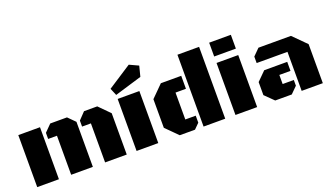

<svg xmlns="http://www.w3.org/2000/svg" viewBox="-71 -1292 3094 1799"><g transform="rotate(-20 1476.0 -392.5)"><path d="M58.1 0V-518.6H274.4V0ZM396.5 -389.2H308.6V-450.2L376.5 -518.6H543.5L612.8 -449.2V0H396.5ZM734.9 -389.2H647V-449.2L713.4 -518.6H845.2L950.7 -412.1V0H734.9Z M1048.8 -518.6H1265.1V0H1048.8ZM1255.9 -784.7 1345.7 -743.2 1319.3 -640.1 1048.8 -558.6 1018.6 -630.4Z M1932.6 -716.3V0H1716.8V-716.3ZM1578.6 -121.1H1682.6V-51.3L1631.3 0H1479.5L1362.8 -116.7V-401.9L1479.5 -518.6H1682.6V-389.2H1578.6Z M2034.7 -518.6H2251V0H2034.7ZM2034.7 -720.7H2251V-583H2034.7Z M2694.8 0V-389.2H2387.7V-453.6L2452.6 -518.6H2776.4L2905.8 -389.2V0ZM2660.6 -301.8V-211.9H2549.3V-121.1H2660.6V-64L2596.2 0H2431.2L2344.2 -85.4V-215.3L2431.2 -301.8Z"/></g></svg>

Font: Black Ops One [rus by aLiNcE]
Style: Regular
Weight: 400
Designer: James Grieshaber
Foundry: James Grieshaber
Version: Version 1.002;May 25, 2024;FontCreator 13.0.0.2680 64-bit